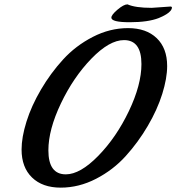

<svg xmlns="http://www.w3.org/2000/svg" viewBox="-20 -842 809 881"><path d="M676 -806 762 -812Q769 -812 769 -806.5Q769 -801 763 -793Q757 -785 742.5 -776Q728 -767 708 -759Q659 -740 575 -740Q491 -740 491 -761Q491 -774 519.5 -798Q548 -822 565 -822Q601 -806 676 -806ZM747 -539Q747 -483 724.5 -411Q702 -339 658 -264Q614 -189 556.5 -125.5Q499 -62 420.5 -21.5Q342 19 258.5 19Q175 19 127 -27.5Q79 -74 79 -156Q79 -212 101.5 -284Q124 -356 168 -431Q212 -506 269.5 -569Q327 -632 405.5 -672.5Q484 -713 567.5 -713Q651 -713 699 -667Q747 -621 747 -539ZM629 -548Q629 -658 549 -658Q482 -658 399.5 -573Q317 -488 259.5 -367.5Q202 -247 202 -152Q202 -42 282 -42Q348 -42 431 -127Q514 -212 571.5 -332.5Q629 -453 629 -548Z"/></svg>

Font: Condiment
Style: Regular
Weight: 400
Designer: Angel Koziupa, Alejandro Paul
Foundry: Angel Koziupa, Alejandro Paul
Version: Version 1.001